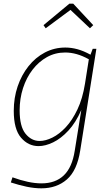

<svg xmlns="http://www.w3.org/2000/svg" viewBox="-20 -789 608 1046"><path d="M205 237Q168 237 126.5 228.5Q85 220 39 205L48 177Q92 193 131.5 201.5Q171 210 206 210Q282 210 327.5 166.5Q373 123 387 33L423 -190Q393 -121 352.5 -77.5Q312 -34 269.5 -13.5Q227 7 190 7Q134 7 94.5 -39Q55 -85 55 -185Q55 -256 76 -318Q97 -380 135 -428Q173 -476 224.5 -503Q276 -530 336 -530Q368 -530 401.5 -521Q435 -512 473 -491L485 -523H505L417 31Q400 140 344.5 188.5Q289 237 205 237ZM196 -21Q228 -21 265.5 -39.5Q303 -58 338.5 -96Q374 -134 402 -193Q430 -252 443 -333L464 -466Q430 -485 398 -494Q366 -503 335 -503Q281 -503 236 -478Q191 -453 157.5 -409.5Q124 -366 105.5 -309Q87 -252 87 -188Q87 -100 119 -60.5Q151 -21 196 -21ZM229 -635 217 -652 358 -769H379L488 -652L470 -635L364 -735Z"/></svg>

Font: Bitter ExtraLight
Style: Italic
Weight: 200
Italic angle: -9°
Designer: Sol Matas, and Bitter project Authors
Foundry: Sol Matas
Version: Version 2.001